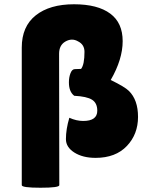

<svg xmlns="http://www.w3.org/2000/svg" viewBox="-20 -730 712 900"><path d="M428 10Q368 10 328.5 -15Q289 -40 289 -78Q289 -124 305 -178Q338 -163 370 -163Q436 -163 436 -211Q436 -247 411.5 -262.5Q387 -278 328 -281Q303 -300 303 -344Q303 -368 310.5 -387Q318 -406 331 -406L360 -407Q376 -427 376 -487Q376 -521 346 -536Q317 -553 286 -535Q257 -518 257 -478L258 138Q258 150 170 150Q82 150 82 138V-507Q82 -606 147.5 -658Q213 -710 327 -710Q438 -710 497 -666Q555 -623 555 -537Q555 -452 499 -355Q565 -323 584 -304Q627 -262 627 -182Q627 -101 575 -46Q522 10 428 10Z"/></svg>

Font: FC Lilita One
Style: Regular
Weight: 400
Designer: Juan Montoreano
Foundry: Juan Montoreano
Version: Version 1.002